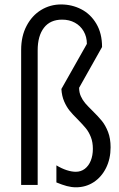

<svg xmlns="http://www.w3.org/2000/svg" viewBox="-20 -815 525 846"><path d="M228.5 -11.2V-86.4Q252 -72.3 273.9 -65.2Q295.9 -58.1 314 -58.1Q336.4 -58.1 353.5 -71Q370.6 -84 379.9 -106.9Q389.2 -129.9 389.2 -159.2Q389.2 -188.5 380.4 -210.9Q371.6 -233.4 358.6 -249.3Q345.7 -265.1 323.2 -288.1Q300.8 -310.1 287.1 -326.9Q273.4 -343.8 262.9 -367.7Q252.4 -391.6 250.5 -422.9L362.8 -621.6Q362.8 -652.8 348.6 -677.2Q334.5 -701.7 309.8 -715.1Q285.2 -728.5 253.9 -728.5Q201.2 -728.5 173.6 -692.6Q146 -656.7 146 -593.3V0H73.2V-595.2Q73.2 -655.8 97.2 -701.2Q121.1 -746.6 161.1 -771Q201.2 -795.4 249 -795.4Q296.9 -795.4 338.1 -774.2Q379.4 -752.9 404.5 -710.4Q429.7 -668 429.7 -607.9L328.6 -428.2Q328.6 -407.7 336.2 -390.9Q343.8 -374 355.2 -360.6Q366.7 -347.2 386.7 -327.6Q412.6 -302.2 428.7 -282.5Q444.8 -262.7 456.1 -233.6Q467.3 -204.6 467.3 -166Q467.3 -115.2 447.3 -75Q427.2 -34.7 392.6 -12.2Q357.9 10.3 314.9 10.3Q294.9 10.3 274.7 4.9Q254.4 -0.5 228.5 -11.2Z"/></svg>

Font: Decalotype Light
Style: Regular
Weight: 300
Designer: Alfredo Marco Pradil
Foundry: Alfredo Marco Pradil
Version: Version 1.0